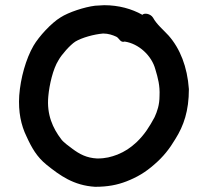

<svg xmlns="http://www.w3.org/2000/svg" viewBox="-20 -748 802 739"><path d="M54 -380C50 -317 61 -266 82 -223C102 -179 122 -144 159 -114C210 -73 263 -34 346 -29C394 -29 431 -36 467 -50C508 -66 540 -85 574 -115C609 -145 633 -176 655 -213C687 -264 707 -321 707 -405C701 -491 673 -561 629 -611C609 -633 583 -654 569 -680C559 -696 535 -699 528 -691C487 -714 437 -728 381 -728C370 -727 358 -727 346 -726C305 -721 244 -701 213 -681C178 -660 130 -608 109 -572C80 -522 59 -448 54 -380ZM166 -378C170 -422 184 -483 205 -516C217 -538 250 -575 270 -588C295 -603 341 -616 377 -619C397 -619 414 -613 427 -607C438 -603 443 -582 460 -588C514 -580 564 -534 578 -481C588 -448 596 -418 594 -379C594 -344 585 -319 575 -297C555 -260 537 -231 506 -201C481 -178 461 -165 432 -153C408 -144 387 -138 354 -138C313 -140 286 -155 259 -175C247 -184 223 -201 215 -213C184 -254 159 -306 166 -378Z"/></svg>

Font: Hussar Pisanka
Style: Regular
Weight: 400
Designer: Robert Jablonski
Foundry: Cannot Into Space Fonts
Version: Version 1.070